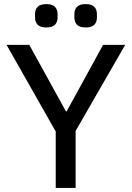

<svg xmlns="http://www.w3.org/2000/svg" viewBox="-20 -917 643 937"><path d="M252 0V-275L12 -698H123L302 -373H305L483 -698H591L349 -278V0ZM206 -783Q177 -783 164 -796Q151 -809 151 -832V-848Q151 -871 164 -884Q177 -897 206 -897Q235 -897 248 -884Q261 -871 261 -848V-832Q261 -809 248 -796Q235 -783 206 -783ZM398 -783Q369 -783 356 -796Q343 -809 343 -832V-848Q343 -871 356 -884Q369 -897 398 -897Q427 -897 440 -884Q453 -871 453 -848V-832Q453 -809 440 -796Q427 -783 398 -783Z"/></svg>

Font: IBM Plex Sans Thai Looped Text
Style: Regular
Weight: 450
Designer: Mike Abbink, Paul van der Laan, Pieter van Rosmalen, Ben Mitchell, Mark Frömberg
Foundry: Bold Monday
Version: Version 1.1